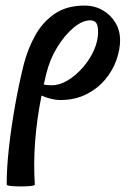

<svg xmlns="http://www.w3.org/2000/svg" viewBox="-20 -445 472 689"><path d="M4 217Q4 157 12 85.5Q20 14 33.5 -63Q47 -140 65 -213Q80 -271 107 -319Q134 -367 177 -396Q220 -425 283 -425Q320 -425 349 -408Q378 -391 394.5 -363Q411 -335 411 -301Q411 -267 397.5 -229Q384 -191 357 -159Q330 -127 289.5 -106.5Q249 -86 195 -86Q182 -86 164.5 -90Q147 -94 129 -102Q95 69 105 217Q105 221 89.5 222.5Q74 224 54.5 224Q35 224 19.5 222.5Q4 221 4 217ZM146 -180Q141 -161 137 -142Q145 -139 165 -139Q194 -139 223 -156.5Q252 -174 277 -202.5Q302 -231 317 -264.5Q332 -298 332 -331Q332 -354 325 -363Q318 -372 304 -372Q276 -372 244.5 -346Q213 -320 186 -276.5Q159 -233 146 -180Z"/></svg>

Font: Junicode
Style: Bold Italic
Weight: 700
Italic angle: -11°
Designer: Peter S. Baker
Version: Version 2.100; ttfautohint (v1.8.4)